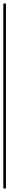

<svg xmlns="http://www.w3.org/2000/svg" viewBox="-20 -1140 56 1160"><path d="M0 -8H16V-1112H0ZM8 -16Q4 -16 2 -14Q0 -12 0 -8Q0 -4 2 -2Q4 0 8 0Q12 0 14 -2Q16 -4 16 -8Q16 -12 14 -14Q12 -16 8 -16ZM8 -1120Q4 -1120 2 -1118Q0 -1116 0 -1112Q0 -1108 2 -1106Q4 -1104 8 -1104Q12 -1104 14 -1106Q16 -1108 16 -1112Q16 -1116 14 -1118Q12 -1120 8 -1120Z"/></svg>

Font: Wavefont ExtraLight
Style: Regular
Weight: 250
Version: Version 3.004;gftools[0.9.33]